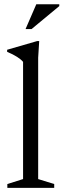

<svg xmlns="http://www.w3.org/2000/svg" viewBox="-20 -908 306 928"><path d="M164.5 -42.5 242 -18.5V0H15.5V-18.5L91.5 -42.5V-609Q82 -620.5 63 -632.8Q44 -645 14.5 -657.5V-667.5L159.5 -709.5H169.5L164.5 -629.5ZM103.5 -767.5 155.5 -887.5H266.5V-878.5L132.5 -767.5Z"/></svg>

Font: Newsreader Text
Style: Regular
Weight: 400
Designer: Hugues Gentile
Foundry: Production Type
Version: Version 1.002